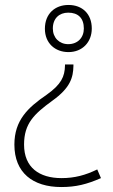

<svg xmlns="http://www.w3.org/2000/svg" viewBox="-20 -562 457 774"><path d="M256 -542C202 -542 161 -507 161 -446C161 -388 202 -352 256 -352C312 -352 350 -392 350 -447C350 -506 312 -542 256 -542ZM255 -511C295 -511 318 -489 318 -447C318 -410 293 -384 255 -384C219 -384 193 -410 193 -447C193 -488 219 -511 255 -511ZM276 -302H242V-298C241 -253 227 -222 168 -180C92 -128 38 -77 38 21C38 134 112 192 227 192C286 192 330 181 387 156L372 121C325 144 281 156 228 156C138 156 77 113 77 21C77 -64 117 -102 191 -156C264 -208 275 -250 276 -296Z"/></svg>

Font: Noto Sans Myanmar ExtraLight
Style: Regular
Weight: 200
Designer: Monotype Design Team
Foundry: Monotype Imaging Inc.
Version: Version 2.107